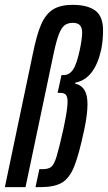

<svg xmlns="http://www.w3.org/2000/svg" viewBox="-25 -770 444 790"><path d="M274 -750Q335 -750 367 -726.5Q399 -703 399 -645Q399 -602 391 -564Q364 -445 285 -430L284 -426Q310 -420 322.5 -399.5Q335 -379 335 -341Q335 -300 322 -238Q300 -134 280.5 -85.5Q261 -37 230 -18.5Q199 0 141 0H121L137 -74H150Q175 -74 186.5 -84Q198 -94 208 -126.5Q218 -159 236 -240Q253 -319 253 -351Q253 -372 246 -380Q239 -388 222 -388H212L228 -461H237Q260 -461 275.5 -483.5Q291 -506 304 -568Q313 -613 313 -635Q313 -657 303.5 -666.5Q294 -676 275 -676Q254 -676 241 -666Q228 -656 218 -631Q208 -606 197 -556L80 0H-5L110 -548Q126 -628 144.5 -670Q163 -712 193 -731Q223 -750 274 -750Z"/></svg>

Font: Saira Ultra Condensed SemiBold
Style: Italic
Weight: 600
Width: 1
Italic angle: -12°
Designer: Hector Gatti with collaboration of the Omnibus-Type team
Foundry: Omnibus-Type
Version: Version 1.001; ttfautohint (v1.8)